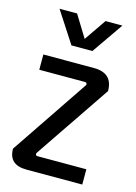

<svg xmlns="http://www.w3.org/2000/svg" viewBox="-108 -754 578 814"><g transform="rotate(15 180.5 -347.5)"><path d="M139 -558 50 -695H127L186 -599L252 -695H326L231 -558ZM336 -67V0H91Q13 0 13 -71L241 -409Q245 -414 242.5 -418.5Q240 -423 234 -423H34V-490H256Q339 -490 339 -411L116 -82Q112 -77 113.5 -72Q115 -67 122 -67Z"/></g></svg>

Font: Gemunu Libre Medium
Style: Regular
Weight: 500
Designer: Puspanada Ekanayake, Sola Matas, Pathum Egodawatta, Kosala Senevirathne
Foundry: mooniak
Version: Version 1.100